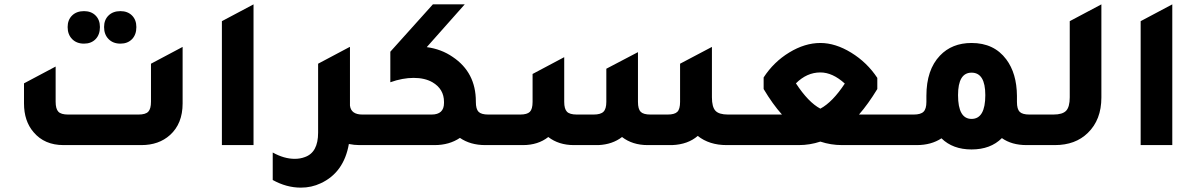

<svg xmlns="http://www.w3.org/2000/svg" viewBox="-20 -665 5483 880"><path d="M365 -465Q331 -465 310.5 -486Q290 -507 290 -541Q290 -574 310.5 -594Q331 -614 365 -614Q398 -614 418 -594Q438 -574 438 -541Q438 -506 418 -485.5Q398 -465 365 -465ZM532 -465Q498 -465 477.5 -486Q457 -507 457 -541Q457 -574 477.5 -594Q498 -614 532 -614Q565 -614 585 -594Q605 -574 605 -541Q605 -506 585 -485.5Q565 -465 532 -465ZM271 0Q184 0 134 -59Q90 -110 90 -191V-283L235 -360V-199Q235 -166 247.5 -153Q260 -140 292 -140H615Q647 -140 659.5 -153Q672 -166 672 -199V-373L817 -450V-191Q817 -98 759 -46Q708 0 628 0Z M997 0V-568L1142 -645V0Z M1641 -140H1739V0H1627Q1604 0 1579 -5Q1556 126 1450 175Q1408 195 1359 195Q1293 195 1230 160V34Q1282 63 1331 63Q1356 63 1377 55Q1438 34 1438 -57V-373L1583 -450V-449L1584 -450V-181Q1589 -140 1641 -140Z M2218 -140H2305V0H2204Q2136 0 2088 -33Q2039 0 1972 0H1685V-140H1958Q2015 -140 2015 -193V-198Q2015 -257 1962 -288Q1927 -308 1876 -308Q1825 -308 1769 -288V-428L1964 -645H2110L1936 -449Q2003 -440 2055 -404Q2161 -333 2161 -200V-198Q2161 -165 2173.5 -152.5Q2186 -140 2218 -140Z M2252 0V-140H2364Q2396 -140 2408.5 -152.5Q2421 -165 2421 -198V-326L2566 -403V-198Q2566 -166 2578.5 -153Q2591 -140 2624 -140H2701Q2733 -140 2746 -153Q2759 -166 2759 -198V-350L2904 -426V-198Q2904 -165 2916.5 -152.5Q2929 -140 2961 -140H3040Q3072 -140 3084.5 -152.5Q3097 -165 3097 -198V-373L3243 -450V-219Q3243 -175 3259 -157.5Q3275 -140 3317 -140H3411V0H3310Q3231 0 3178 -42Q3133 -3 3061 0H2948Q2879 0 2831 -37Q2787 -3 2723 0H2610Q2541 0 2493 -37Q2446 0 2377 0Z M4123 0H3839Q3788 0 3740 -16Q3692 0 3641 0H3358V-140H3564Q3521 -188 3480 -257V-310Q3526 -381 3597.5 -424.5Q3669 -468 3740 -468Q3809 -468 3881.5 -423.5Q3954 -379 4001 -308V-257Q3959 -188 3917 -140H4122ZM3852 -282Q3796 -333 3740 -333Q3678 -333 3628 -283Q3685 -196 3740 -167Q3796 -197 3852 -282Z M4698 -140H4796V0H4685Q4617 0 4572 -32Q4520 20 4433 20Q4347 20 4295 -31Q4248 0 4182 0H4070V-140H4168Q4200 -140 4213 -153Q4226 -166 4226 -198V-226Q4226 -345 4288 -410Q4343 -468 4433 -468Q4536 -468 4592 -393Q4640 -329 4641 -226V-198Q4641 -165 4653.5 -152.5Q4666 -140 4698 -140ZM4433 -120Q4496 -120 4496 -229Q4496 -332 4433 -332Q4371 -332 4371 -229Q4371 -120 4433 -120Z M4743 0V-140H4808Q4850 -140 4866.5 -157.5Q4883 -175 4883 -219V-568L5028 -645V-218Q5028 -116 4966 -56Q4909 0 4815 0Z M5208 0V-568L5353 -645V0Z"/></svg>

Font: Tajawal ExtraBold
Style: Regular
Weight: 800
Designer: Boutros Fonts
Foundry: Created by Boutros International 2017
Version: Version 1.700